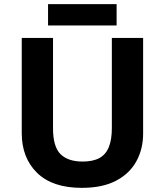

<svg xmlns="http://www.w3.org/2000/svg" viewBox="-20 -897 796 927"><path d="M671 -252Q671 -178 638.5 -118.5Q606 -59 540.5 -24.5Q475 10 375 10Q233 10 159 -62.5Q85 -135 85 -254V-714H236V-277Q236 -189 272 -153Q308 -117 379 -117Q429 -117 460 -134Q491 -151 505.5 -187Q520 -223 520 -278V-714H671ZM543 -877V-774H212V-877Z"/></svg>

Font: Noto Sans Thai
Style: Bold
Weight: 700
Designer: Monotype Design Team
Foundry: Monotype Imaging Inc.
Version: Version 2.001